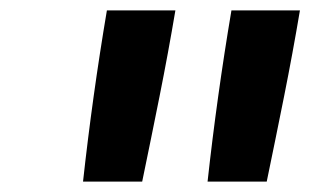

<svg xmlns="http://www.w3.org/2000/svg" viewBox="-20 -792 640 370"><path d="M140 -442Q149 -524 160.5 -606.5Q172 -689 186 -772H318Q304 -689 287.5 -606.5Q271 -524 254 -442ZM380 -442Q389 -524 400.5 -606.5Q412 -689 426 -772H558Q544 -689 527.5 -606.5Q511 -524 494 -442Z"/></svg>

Font: Iosevka Aile Oblique
Style: Bold
Weight: 700
Italic angle: -9°
Designer: Belleve Invis
Foundry: Belleve Invis
Version: Version 31.1.0; ttfautohint (v1.8.4)